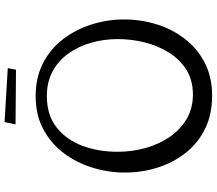

<svg xmlns="http://www.w3.org/2000/svg" viewBox="-74 -861 948 840"><g transform="rotate(-90 400.0 -441.0)"><path d="M401 13Q317 13 254 -19Q191 -51 149 -105.5Q107 -160 86 -228Q65 -296 65 -368Q65 -441 86.5 -510.5Q108 -580 150 -636Q192 -692 254.5 -725.5Q317 -759 399 -759Q482 -759 545 -726Q608 -693 650 -637.5Q692 -582 713.5 -513Q735 -444 735 -372Q735 -300 714 -231Q693 -162 650.5 -107Q608 -52 546 -19.5Q484 13 401 13ZM406 -71Q469 -71 514.5 -99.5Q560 -128 590 -176Q620 -224 634.5 -282Q649 -340 649 -400Q649 -461 633 -516.5Q617 -572 586 -615.5Q555 -659 508.5 -684.5Q462 -710 400 -710Q316 -710 262 -667Q208 -624 182 -554Q156 -484 156 -402Q156 -336 173 -276.5Q190 -217 222 -171Q254 -125 300.5 -98Q347 -71 406 -71ZM515 -845 276 -847 286 -895 522 -881Z"/></g></svg>

Font: Marhey Light
Style: Regular
Weight: 300
Designer: Nur Syamsi & Bustanul Arifin
Foundry: Namelatype
Version: Version 1.000